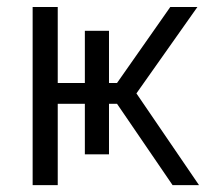

<svg xmlns="http://www.w3.org/2000/svg" viewBox="-20 -540 650 560"><path d="M75.2 0V-519.5H148.4V-297.9H227.5V-450.2H297.9V-297.9H321.3L476.6 -519.5H555.7L377.9 -267.6L560.5 0H483.4L321.3 -237.3H297.9V-89.8H227.5V-237.3H148.4V0Z"/></svg>

Font: Mgen+ 1c regular
Style: Regular
Weight: 400
Designer: [Source Han Sans]
Ryoko NISHIZUKA  (kana & ideographs); Paul D. Hunt (Latin, Greek & Cyrillic); Wenlong ZHANG  (bopomofo
Version: Version 1.059.20150602